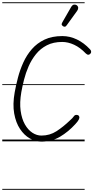

<svg xmlns="http://www.w3.org/2000/svg" viewBox="-25 -1250 826 1698"><path d="M340 2.5Q288.5 2.5 238.8 -25.8Q189 -54 152 -109.5Q115 -165 100.5 -246.2Q86 -327.5 105 -434Q116 -496 134 -564.5Q152 -633 181.5 -698Q211 -763 257 -815.8Q303 -868.5 369 -899.8Q435 -931 526.5 -931Q593 -931 655.2 -901Q717.5 -871 770 -815Q779.5 -806.5 781 -794.8Q782.5 -783 774.5 -775.5Q768 -767 757.2 -766Q746.5 -765 733.5 -777.5Q684 -829.5 630.5 -854.2Q577 -879 525 -879Q446.5 -879 389.5 -849.5Q332.5 -820 293.2 -771.2Q254 -722.5 228.2 -663.8Q202.5 -605 187.5 -545.2Q172.5 -485.5 163.5 -435Q147.5 -341.5 157.5 -270Q167.5 -198.5 195.2 -149.8Q223 -101 261.5 -76Q300 -51 341 -51Q415 -51 474.5 -89.5Q534 -128 594 -185.5Q617.5 -206 626.8 -220Q636 -234 650.5 -234Q662.5 -234 668.8 -229.2Q675 -224.5 677 -214Q678 -207.5 672.5 -194Q667 -180.5 641.5 -152.5Q579 -84 505.8 -40.8Q432.5 2.5 340 2.5ZM340 2.5Q288.5 2.5 238.8 -25.8Q189 -54 152 -109.5Q115 -165 100.5 -246.2Q86 -327.5 105 -434Q116 -496 134 -564.5Q152 -633 181.5 -698Q211 -763 257 -815.8Q303 -868.5 369 -899.8Q435 -931 526.5 -931Q593 -931 655.2 -901Q717.5 -871 770 -815Q779.5 -806.5 781 -794.8Q782.5 -783 774.5 -775.5Q768 -767 757.2 -766Q746.5 -765 733.5 -777.5Q684 -829.5 630.5 -854.2Q577 -879 525 -879Q446.5 -879 389.5 -849.5Q332.5 -820 293.2 -771.2Q254 -722.5 228.2 -663.8Q202.5 -605 187.5 -545.2Q172.5 -485.5 163.5 -435Q147.5 -341.5 157.5 -270Q167.5 -198.5 195.2 -149.8Q223 -101 261.5 -76Q300 -51 341 -51Q415 -51 474.5 -89.5Q534 -128 594 -185.5Q617.5 -206 626.8 -220Q636 -234 650.5 -234Q662.5 -234 668.8 -229.2Q675 -224.5 677 -214Q678 -207.5 672.5 -194Q667 -180.5 641.5 -152.5Q579 -84 505.8 -40.8Q432.5 2.5 340 2.5ZM533.5 -1017.5Q525.5 -1022.5 521.5 -1030Q517.5 -1037.5 526.5 -1053L603.5 -1187Q616 -1208.5 631.2 -1209.2Q646.5 -1210 655.5 -1202.5Q667 -1192 666.5 -1179.2Q666 -1166.5 657.5 -1154.5L565 -1026.5Q556 -1014 548.2 -1013.8Q540.5 -1013.5 533.5 -1017.5ZM-5 420.5H723.5V428.5H-5ZM-5 -16H723.5V0H-5ZM-5 -505.5H723.5V-497.5H-5ZM-5 -1230H723.5V-1222H-5Z"/></svg>

Font: Edu VIC WA NT Pre Guide
Style: Regular
Weight: 400
Designer: Tina and Corey Anderson, Eben Sorkin, Mirko Velimirovic
Foundry: Google for Education
Version: Version 1.000